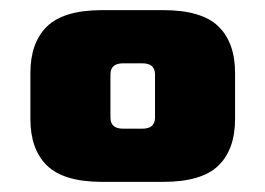

<svg xmlns="http://www.w3.org/2000/svg" viewBox="-20 -662 524 379"><path d="M286 -430V-515Q286 -537 261 -537H223Q198 -537 198 -515V-430Q198 -408 223 -408H261Q286 -408 286 -430ZM444 -518V-427Q444 -367 411 -335Q378 -303 302 -303H182Q106 -303 73 -335Q40 -367 40 -427V-518Q40 -578 73 -610Q106 -642 182 -642H302Q378 -642 411 -610Q444 -578 444 -518Z"/></svg>

Font: Teko
Style: Bold
Weight: 700
Designer: Manushi Parikh, Jonny Pinhorn
Foundry: Indian Type Foundry
Version: Version 1.106;PS 1.0;hotconv 1.0.78;makeotf.lib2.5.61930; tt